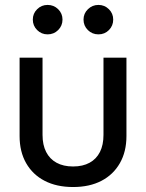

<svg xmlns="http://www.w3.org/2000/svg" viewBox="-20 -750 593 780"><path d="M276.9 9.8Q210 9.8 161.4 -15.4Q112.8 -40.5 86.2 -87.2Q59.6 -133.8 59.6 -197.3V-515.6H152.8V-202.1Q152.8 -161.1 167.5 -132.6Q182.1 -104 209.7 -88.9Q237.3 -73.7 276.9 -73.7Q316.4 -73.7 344 -88.9Q371.6 -104 386 -132.6Q400.4 -161.1 400.4 -202.1V-515.6H493.7V-197.3Q493.7 -133.8 467 -87.2Q440.4 -40.5 392.1 -15.4Q343.8 9.8 276.9 9.8ZM379.9 -610.4Q354.5 -610.4 336.9 -627.9Q319.3 -645.5 319.3 -670.4Q319.3 -695.3 337.2 -712.6Q355 -730 379.9 -730Q404.8 -730 422.4 -712.6Q439.9 -695.3 439.9 -670.4Q439.9 -645.5 422.6 -627.9Q405.3 -610.4 379.9 -610.4ZM173.3 -610.4Q148.4 -610.4 130.9 -627.9Q113.3 -645.5 113.3 -670.4Q113.3 -695.3 130.9 -712.6Q148.4 -730 173.3 -730Q198.7 -730 216.3 -712.6Q233.9 -695.3 233.9 -670.4Q233.9 -645.5 216.3 -627.9Q198.7 -610.4 173.3 -610.4Z"/></svg>

Font: Inter Cardless Display
Style: Regular
Weight: 400
Designer: Rasmus Andersson
Foundry: rsms
Version: Version 4.001;git-9221beed3